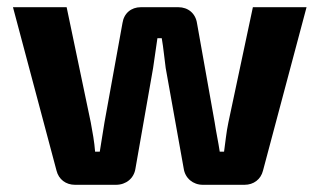

<svg xmlns="http://www.w3.org/2000/svg" viewBox="-20 -513 887 533"><path d="M831 -493H682L614 -173C608 -145 606 -119 602 -92H590C586 -119 580 -146 576 -173L527 -448C523 -476 502 -493 475 -493H371C344 -493 324 -476 320 -449L270 -173C266 -146 261 -119 257 -92H244C242 -119 237 -146 232 -173L165 -493H16L137 -39C143 -15 163 0 188 0H302C330 0 352 -18 356 -45L405 -324L417 -407H429C434 -379 436 -352 440 -324L490 -45C494 -18 516 0 543 0H659C684 0 704 -15 710 -39Z"/></svg>

Font: SnT
Style: Bold
Weight: 700
Designer: Natanael Gama
Version: Version 1.001;PS 001.001;hotconv 1.0.70;makeotf.lib2.5.58329